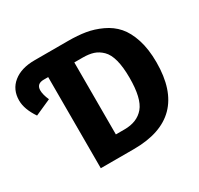

<svg xmlns="http://www.w3.org/2000/svg" viewBox="-147 -872 1088 1051"><g transform="rotate(-30 396.5 -346.5)"><path d="M399 -693Q460 -693 508.5 -685Q557 -677 605.5 -654.5Q654 -632 687 -594.5Q720 -557 740 -495Q760 -433 760 -350Q760 0 415 0H206V-576H178Q132 -576 132 -534Q132 -508 149 -469L48 -424Q4 -489 4 -544Q4 -613 53.5 -653Q103 -693 187 -693ZM425 -119Q505 -119 547.5 -169.5Q590 -220 590 -350Q590 -418 578 -463.5Q566 -509 542 -532.5Q518 -556 490 -565Q462 -574 423 -574H370V-119Z"/></g></svg>

Font: Fira Sans
Style: Bold
Weight: 700
Designer: bBox Type GmbH & Carrois Corporate GbR & Edenspiekermann AG
Foundry: bBox Type GmbH & Carrois Corporate GbR & Edenspiekermann AG
Version: Version 4.301;PS 004.301;hotconv 1.0.88;makeotf.lib2.5.64775